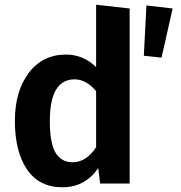

<svg xmlns="http://www.w3.org/2000/svg" viewBox="-20 -777 766 813"><path d="M287 -90Q346 -90 387 -154V-391Q345 -441 296 -441Q191 -441 191 -265Q191 -170 215.5 -130Q240 -90 287 -90ZM711 -741 664 -533 589 -541 600 -754ZM387 -757 529 -741V0H404L396 -65Q340 16 244 16Q146 16 94.5 -59.5Q43 -135 43 -265Q43 -390 101.5 -468Q160 -546 260 -546Q332 -546 387 -493Z"/></svg>

Font: FiraSans
Style: Regular
Weight: 600
Designer: Carrois Corporate & Edenspiekermann AG
Foundry: Carrois Corporate GbR & Edenspiekermann AG
Version: Version 3.106;PS 003.106;hotconv 1.0.70;makeotf.lib2.5.58329